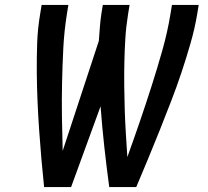

<svg xmlns="http://www.w3.org/2000/svg" viewBox="-20 -755 840 775"><path d="M158 0Q152 -57 147 -114.5Q142 -172 138 -230Q134 -288 131.5 -346Q129 -404 128.5 -462.5Q128 -521 130 -580Q132 -639 142 -698L148 -735H256L250 -698Q239 -629 235.5 -559.5Q232 -490 230.5 -421Q229 -352 230 -283.5Q231 -215 233 -146L379 -590Q381 -617 383 -644Q385 -671 389 -698L395 -735H503L497 -698Q489 -649 486 -600.5Q483 -552 482 -504Q481 -456 481.5 -408Q482 -360 483.5 -312Q485 -264 488 -216.5Q491 -169 494 -121Q520 -193 544.5 -264.5Q569 -336 592 -408Q615 -480 635.5 -552.5Q656 -625 668 -698L674 -735H782L776 -698Q766 -639 749 -580Q732 -521 712.5 -462.5Q693 -404 670.5 -346Q648 -288 625 -230Q602 -172 578 -114.5Q554 -57 530 0H421Q410 -81 401 -162.5Q392 -244 386 -326L267 0Z"/></svg>

Font: Iosevka Aile Semibold Oblique
Style: Regular
Weight: 600
Italic angle: -9°
Designer: Belleve Invis
Foundry: Belleve Invis
Version: Version 31.1.0; ttfautohint (v1.8.4)